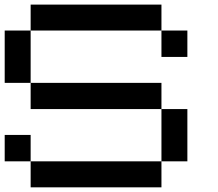

<svg xmlns="http://www.w3.org/2000/svg" viewBox="-20 -797 929 817"><path d="M110.4 0Q110.4 -27.3 110.4 -110.4Q250 -110.4 667 -110.4Q667 -83 667 0Q527.3 0 110.4 0ZM0 -110.4Q0 -138.7 0 -222.7Q27.3 -222.7 110.4 -222.7Q110.4 -194.3 110.4 -110.4Q83 -110.4 0 -110.4ZM667 -110.4Q667 -166 667 -333Q694.3 -333 777.3 -333Q777.3 -277.3 777.3 -110.4Q750 -110.4 667 -110.4ZM110.4 -333Q110.4 -360.4 110.4 -444.3Q250 -444.3 667 -444.3Q667 -417 667 -333Q527.3 -333 110.4 -333ZM0 -444.3Q0 -500 0 -667Q27.3 -667 110.4 -667Q110.4 -611.3 110.4 -444.3Q83 -444.3 0 -444.3ZM667 -554.7Q667 -583 667 -667Q694.3 -667 777.3 -667Q777.3 -638.7 777.3 -554.7Q750 -554.7 667 -554.7ZM110.4 -667Q110.4 -694.3 110.4 -777.3Q250 -777.3 667 -777.3Q667 -750 667 -667Q562.5 -667 250 -667Q214.8 -667 110.4 -667Z"/></svg>

Font: Ingsat TST_CRD
Style: Regular
Weight: 300
Designer: Tofik Waleny
Version: 1.0